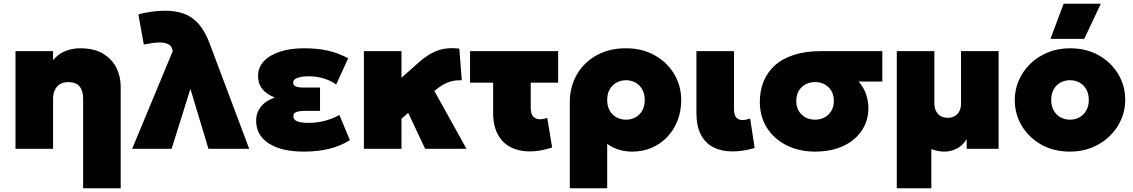

<svg xmlns="http://www.w3.org/2000/svg" viewBox="-20 -792 6033 1022"><path d="M422.5 210V-268Q422.5 -309.5 403.2 -332.2Q384 -355 343.5 -355Q317.5 -355 299.5 -344Q281.5 -333 272 -313.2Q262.5 -293.5 262.5 -268V0H62.5V-520H262.5V-472Q289.5 -504.5 326.8 -519.8Q364 -535 406.5 -535Q481.5 -535 529.2 -506Q577 -477 599.8 -430.5Q622.5 -384 622.5 -331V210Z M683.5 0 899.5 -520 897.5 -528Q892.5 -550 873.2 -558Q854 -566 830.5 -566Q812.5 -566 791 -562.8Q769.5 -559.5 745.5 -555L716.5 -715Q749 -725 788 -730Q827 -735 858.5 -735Q914.5 -735 958.8 -719.2Q1003 -703.5 1037 -665.2Q1071 -627 1096.5 -559L1306.5 0H1089.5L993.5 -319L893.5 0Z M1597.5 15Q1479 15 1411.2 -28.2Q1343.5 -71.5 1343.5 -150Q1343.5 -192 1369 -224.2Q1394.5 -256.5 1442.5 -273Q1399 -290 1376.2 -318.5Q1353.5 -347 1353.5 -388Q1353.5 -432 1383.5 -465Q1413.5 -498 1468.8 -516.5Q1524 -535 1598.5 -535Q1669.5 -535 1724.2 -522.8Q1779 -510.5 1833.5 -482L1769.5 -342Q1740 -363.5 1702.2 -374.8Q1664.5 -386 1623.5 -386Q1597 -386 1578.5 -382Q1560 -378 1550.2 -370.5Q1540.5 -363 1540.5 -351.5Q1540.5 -338 1554 -332Q1567.5 -326 1596.5 -326H1683.5V-202H1604.5Q1583.5 -202 1569.5 -199.2Q1555.5 -196.5 1548.5 -190.2Q1541.5 -184 1541.5 -173Q1541.5 -154.5 1562.2 -146.2Q1583 -138 1621.5 -138Q1665.5 -138 1706.2 -148.2Q1747 -158.5 1786.5 -180L1842.5 -46Q1795.5 -16 1734.5 -0.5Q1673.5 15 1597.5 15Z M1917 0V-520H2117V-378L2206 -457Q2241 -488.5 2274.8 -507.2Q2308.5 -526 2345 -532.2Q2381.5 -538.5 2425 -533L2438 -365Q2409.5 -365.5 2387.5 -360.5Q2365.5 -355.5 2347.8 -346.2Q2330 -337 2314 -325L2292 -308L2463 0H2243L2153 -191L2117 -160V0Z M2799 14Q2742.5 14 2698.8 -8.2Q2655 -30.5 2630 -76.2Q2605 -122 2605 -192V-352H2482V-520H2951V-352H2805V-219Q2805 -185.5 2818.8 -171.2Q2832.5 -157 2855 -157Q2863.5 -157 2873 -159Q2882.5 -161 2893 -164L2919 -7Q2887.5 3.5 2857.2 8.8Q2827 14 2799 14Z M3013 210V-247Q3013 -330 3050.5 -395Q3088 -460 3155.2 -497.5Q3222.5 -535 3312 -535Q3399 -535 3465.2 -497.5Q3531.5 -460 3568.8 -397.5Q3606 -335 3606 -260Q3606 -201 3586.8 -151Q3567.5 -101 3532.5 -63.8Q3497.5 -26.5 3449.8 -5.8Q3402 15 3345 15Q3308.5 15 3275 5Q3241.5 -5 3212 -26V210ZM3312 -155Q3340.5 -155 3363.2 -167.8Q3386 -180.5 3399 -204Q3412 -227.5 3412 -260Q3412 -292.5 3398.8 -316Q3385.5 -339.5 3362.8 -352.2Q3340 -365 3312 -365Q3284 -365 3261.2 -352.2Q3238.5 -339.5 3225.2 -316Q3212 -292.5 3212 -260Q3212 -227.5 3225 -204Q3238 -180.5 3260.8 -167.8Q3283.5 -155 3312 -155Z M3879 14Q3821 14 3777.8 -7.8Q3734.5 -29.5 3710.8 -75Q3687 -120.5 3687 -192V-520H3887V-213Q3887 -180 3899 -166.5Q3911 -153 3932 -153Q3941 -153 3951.5 -155.2Q3962 -157.5 3973 -161L3997 -4Q3965 5 3935.5 9.5Q3906 14 3879 14Z M4318.5 15Q4235 15 4168.5 -17.8Q4102 -50.5 4063.2 -110.2Q4024.5 -170 4024.5 -251Q4024.5 -307 4043.5 -355.8Q4062.5 -404.5 4102 -441.5Q4141.5 -478.5 4204 -499.2Q4266.5 -520 4353.5 -520H4676.5V-358H4550.5Q4577.5 -327.5 4590 -290.5Q4602.5 -253.5 4602.5 -216Q4602.5 -166.5 4582.8 -124.5Q4563 -82.5 4526 -51Q4489 -19.5 4436.5 -2.2Q4384 15 4318.5 15ZM4318.5 -155Q4347.5 -155 4370 -167.5Q4392.5 -180 4405.5 -202.5Q4418.5 -225 4418.5 -255Q4418.5 -300 4390.2 -327.5Q4362 -355 4318.5 -355Q4289.5 -355 4267 -342.5Q4244.5 -330 4231.5 -307.5Q4218.5 -285 4218.5 -255Q4218.5 -210 4246.8 -182.5Q4275 -155 4318.5 -155Z M4753.5 210V-520H4953.5V-241Q4953.5 -207.5 4972.2 -186.2Q4991 -165 5024.5 -165Q5047 -165 5063 -174.8Q5079 -184.5 5087.2 -201.5Q5095.5 -218.5 5095.5 -241V-520H5295.5V0H5125.5V-51Q5103 -16 5072 -0.5Q5041 15 5006.5 15Q4990 15 4972.5 11.5Q4955 8 4937.5 2V210Z M5675.5 15Q5588.5 15 5522.2 -22.5Q5456 -60 5418.8 -122.5Q5381.5 -185 5381.5 -260Q5381.5 -314 5402.8 -363.5Q5424 -413 5463.2 -451.5Q5502.5 -490 5556.5 -512.5Q5610.5 -535 5675.5 -535Q5762.5 -535 5828.8 -497.5Q5895 -460 5932.2 -397.5Q5969.5 -335 5969.5 -260Q5969.5 -206 5948.2 -156.5Q5927 -107 5887.8 -68.5Q5848.5 -30 5794.8 -7.5Q5741 15 5675.5 15ZM5675.5 -155Q5703.5 -155 5726.2 -167.8Q5749 -180.5 5762.2 -204Q5775.5 -227.5 5775.5 -260Q5775.5 -292.5 5762.5 -316Q5749.5 -339.5 5726.8 -352.2Q5704 -365 5675.5 -365Q5647 -365 5624.2 -352.2Q5601.5 -339.5 5588.5 -316Q5575.5 -292.5 5575.5 -260Q5575.5 -227.5 5588.8 -204Q5602 -180.5 5624.8 -167.8Q5647.5 -155 5675.5 -155ZM5571.5 -585 5641.5 -772H5839.5L5751.5 -585Z"/></svg>

Font: Geologica Black
Style: Regular
Weight: 900
Designer: Sindre Bremnes, Frode Helland
Foundry: Monokrom Skriftforlag AS
Version: Version 1.010;gftools[0.9.28]